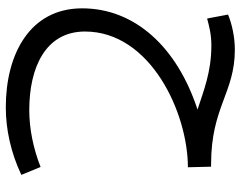

<svg xmlns="http://www.w3.org/2000/svg" viewBox="-106 -350 850 679"><g transform="rotate(90 319.5 -11.0)"><path d="M360 394C438 394 521 376 599 339L571 271C505 297 435 311 370 311C220 311 92 254 92 114C92 -118 380 -250 572 -250L570 -332H561C359 -332 309 -416 156 -416C112 -416 66 -406 32 -392L46 -318C73 -325 101 -333 141 -333C236 -333 303 -305 368 -284C145 -211 10 -61 10 124C10 309 172 394 360 394Z"/></g></svg>

Font: Noto Sans Math
Style: Regular
Weight: 400
Designer: Monotype Design Team, Delve Withrington, Jeff Kellem
Foundry: Monotype Imaging Inc., Delve Fonts LLC
Version: Version 3.000